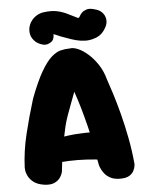

<svg xmlns="http://www.w3.org/2000/svg" viewBox="-57 -876 709 926"><g transform="rotate(-5 297.5 -413.0)"><path d="M120 1Q87 -4 69 -18Q51 -32 43 -48.5Q35 -65 34 -77Q33 -89 33 -89Q36 -168 56 -250.5Q76 -333 102 -417Q133 -499 159.5 -544.5Q186 -590 209.5 -611Q233 -632 255 -637.5Q277 -643 300 -643Q317 -646 340 -636Q363 -626 387.5 -604.5Q412 -583 433 -551.5Q454 -520 465 -479Q475 -451 489 -406.5Q503 -362 517.5 -306.5Q532 -251 544 -188.5Q556 -126 562 -61Q562 -61 561 -51.5Q560 -42 553.5 -28.5Q547 -15 531.5 -5.5Q516 4 487 4Q458 4 439 -6.5Q420 -17 409.5 -32Q399 -47 395 -57.5Q391 -68 391 -68Q378 -132 370 -180Q362 -228 354 -258Q340 -314 328 -355Q316 -396 303 -433Q295 -411 284 -382.5Q273 -354 262.5 -324.5Q252 -295 246 -270Q238 -230 232 -204.5Q226 -179 223 -159Q220 -139 217 -115.5Q214 -92 210 -54Q210 -54 207 -44.5Q204 -35 195 -23Q186 -11 168 -3Q150 5 120 1ZM139 -88 153 -206Q200 -217 244.5 -223.5Q289 -230 335.5 -231Q382 -232 435 -227L450 -89Q415 -95 374 -99Q333 -103 290.5 -103.5Q248 -104 209 -100.5Q170 -97 139 -88ZM203 -676Q188 -669 173.5 -672.5Q159 -676 149.5 -682Q140 -688 140 -688Q118 -707 114 -730Q110 -753 119 -774.5Q128 -796 147 -810.5Q166 -825 190 -828Q228 -833 255 -827Q282 -821 304.5 -809.5Q327 -798 352 -786Q357 -786 360 -791.5Q363 -797 367 -803Q367 -803 374 -810.5Q381 -818 396 -823Q411 -828 434 -821Q458 -815 469.5 -803Q481 -791 484.5 -779.5Q488 -768 487.5 -760Q487 -752 487 -752Q485 -735 467 -711Q449 -687 416 -679Q396 -673 374.5 -674Q353 -675 332 -680.5Q311 -686 288 -695Q275 -699 262.5 -704Q250 -709 240.5 -713.5Q231 -718 227 -718Q227 -718 227 -710.5Q227 -703 222.5 -693Q218 -683 203 -676Z"/></g></svg>

Font: Sour Gummy Black ExtraBold
Style: Regular
Weight: 800
Version: Version 1.000